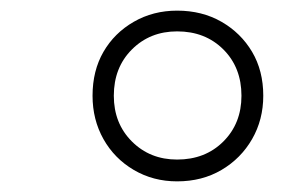

<svg xmlns="http://www.w3.org/2000/svg" viewBox="-20 -644 580 361"><path d="M313 -303Q268 -303 231.5 -324.5Q195 -346 174.5 -382.5Q154 -419 154 -464Q154 -511 174.5 -546.5Q195 -582 231.5 -603Q268 -624 313 -624Q360 -624 396.5 -603Q433 -582 454 -546.5Q475 -511 475 -464Q475 -419 454 -382.5Q433 -346 396.5 -324.5Q360 -303 313 -303ZM313 -344Q366 -344 400 -378Q434 -412 434 -464Q434 -517 400 -551Q366 -585 313 -585Q262 -585 228 -551Q194 -517 194 -464Q194 -412 228 -378Q262 -344 313 -344Z"/></svg>

Font: Piazzolla Thin
Style: Italic
Weight: 400
Italic angle: -11.3°
Version: Version 2.005